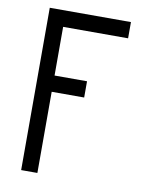

<svg xmlns="http://www.w3.org/2000/svg" viewBox="-87 -846 721 910"><g transform="rotate(10 273.5 -390.5)"><path d="M78.1 0V-781.2H468.8V-703.1H156.2V-468.8H312.5V-390.6H156.2V0Z"/></g></svg>

Font: Luculent
Style: Regular
Weight: 400
Monospace: yes
Designer: Andrew Kensler
Version: Version 1.0.0-845fa02f9341